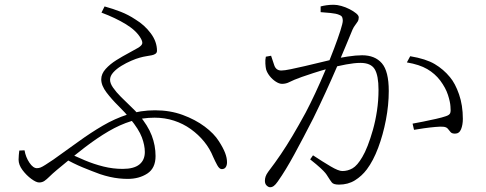

<svg xmlns="http://www.w3.org/2000/svg" viewBox="-20 -771 2040 806"><path d="M406 -718 419 -744Q455 -734 487 -721.5Q519 -709 549 -689Q587 -666 613 -631Q639 -596 639 -558Q639 -550 633 -545.5Q627 -541 617 -539Q607 -537 594 -535Q581 -533 567 -529Q552 -525 531 -516Q510 -507 489.5 -494.5Q469 -482 455.5 -467Q442 -452 442 -436Q442 -421 455 -402.5Q468 -384 488 -364Q508 -344 528.5 -324.5Q549 -305 563 -289Q601 -244 617 -202Q633 -160 633 -116Q633 -65 598.5 -42.5Q564 -20 516 -20Q499 -20 480 -22Q461 -24 441 -28.5Q421 -33 400 -40Q367 -52 328 -68Q289 -84 245 -109L263 -130Q298 -114 336 -98Q374 -82 414 -72Q454 -62 495 -62Q542 -62 565 -80.5Q588 -99 588 -133Q588 -161 575.5 -194.5Q563 -228 526 -273Q506 -298 477.5 -326Q449 -354 427 -383Q405 -412 405 -438Q405 -461 423.5 -481.5Q442 -502 468.5 -518.5Q495 -535 520.5 -548.5Q546 -562 561 -571Q575 -580 577 -588Q579 -596 571 -610Q553 -642 509 -669Q465 -696 406 -718ZM83 -140Q88 -111 103.5 -88Q119 -65 135 -65Q143 -65 150.5 -68Q158 -71 170.5 -79Q183 -87 204 -101Q259 -140 310 -177Q361 -214 411.5 -243.5Q462 -273 516 -290.5Q570 -308 631 -308Q694 -308 747 -288.5Q800 -269 839.5 -239.5Q879 -210 899 -178Q917 -150 925 -129Q933 -108 933 -90Q933 -77 927.5 -69Q922 -61 911 -61Q901 -61 892 -77.5Q883 -94 875 -112Q861 -147 837 -176.5Q813 -206 781 -229Q749 -252 710.5 -264.5Q672 -277 629 -277Q578 -277 531 -262.5Q484 -248 436 -220Q388 -192 334.5 -151Q281 -110 218 -57Q199 -41 187.5 -29.5Q176 -18 166.5 -11.5Q157 -5 144 -5Q132 -5 111.5 -20Q91 -35 74.5 -57Q58 -79 58 -101Q58 -112 59 -120.5Q60 -129 61 -139Z M1294 -119Q1335 -92 1368 -72.5Q1401 -53 1417 -53Q1440 -53 1460 -64.5Q1480 -76 1501 -112Q1512 -130 1523.5 -159.5Q1535 -189 1545.5 -226Q1556 -263 1562.5 -306Q1569 -349 1569 -394Q1569 -454 1553 -480.5Q1537 -507 1493 -507Q1468 -507 1433 -500.5Q1398 -494 1361.5 -484Q1325 -474 1294.5 -464Q1264 -454 1247 -448Q1211 -435 1196 -427Q1181 -419 1164 -419Q1152 -419 1137.5 -428.5Q1123 -438 1112 -452Q1101 -466 1097 -480Q1095 -488 1094 -504Q1093 -520 1096 -533L1118 -537Q1124 -518 1131.5 -496.5Q1139 -475 1161 -475Q1174 -475 1200.5 -480.5Q1227 -486 1259.5 -493.5Q1292 -501 1324.5 -509Q1357 -517 1383 -523Q1403 -528 1438.5 -533.5Q1474 -539 1500 -539Q1554 -539 1583 -505.5Q1612 -472 1612 -389Q1612 -330 1600 -267.5Q1588 -205 1567.5 -150.5Q1547 -96 1520 -60Q1499 -32 1470 -14Q1441 4 1403 4Q1380 4 1373 -5Q1366 -14 1356 -30Q1352 -37 1346 -44.5Q1340 -52 1325.5 -65.5Q1311 -79 1282 -102ZM1326 -720V-744Q1337 -747 1351 -749Q1365 -751 1381 -751Q1395 -751 1413 -746Q1431 -741 1447.5 -732.5Q1464 -724 1475 -715Q1486 -706 1486 -698Q1486 -688 1481.5 -680.5Q1477 -673 1471 -665.5Q1465 -658 1460 -647Q1449 -621 1432 -579.5Q1415 -538 1393 -487Q1371 -436 1346 -381.5Q1321 -327 1295 -274Q1273 -231 1253 -193Q1233 -155 1215 -122Q1197 -89 1180 -61Q1163 -33 1146 -9Q1137 4 1129.5 9.5Q1122 15 1114 15Q1107 15 1099.5 8Q1092 1 1092 -12Q1092 -21 1095 -30Q1098 -39 1106 -50Q1135 -88 1159 -123.5Q1183 -159 1208 -201Q1233 -243 1263 -298Q1282 -334 1303.5 -380Q1325 -426 1345.5 -475Q1366 -524 1382.5 -567.5Q1399 -611 1409 -642.5Q1419 -674 1419 -684Q1419 -692 1416.5 -698.5Q1414 -705 1403 -709Q1392 -714 1367.5 -716.5Q1343 -719 1326 -720ZM1688 -509 1702 -535Q1768 -524 1805 -502Q1842 -480 1869 -447Q1891 -421 1907 -375Q1923 -329 1923 -272Q1923 -247 1915.5 -228.5Q1908 -210 1890 -210Q1877 -210 1871.5 -216.5Q1866 -223 1860 -230.5Q1854 -238 1840 -239Q1830 -240 1807 -238Q1784 -236 1759.5 -232.5Q1735 -229 1718 -226L1712 -252Q1729 -255 1756.5 -260.5Q1784 -266 1810.5 -272Q1837 -278 1851 -283Q1867 -288 1870 -296.5Q1873 -305 1871 -324Q1870 -343 1860.5 -372.5Q1851 -402 1828 -433Q1806 -462 1773.5 -481Q1741 -500 1688 -509Z"/></svg>

Font: Noto Serif TC
Style: Regular
Weight: 200
Designer: Ryoko NISHIZUKA 西塚涼子 (kana & ideographs); Frank Grießhammer (Latin, Greek & Cyrillic); Wenlong ZHANG 张文龙 (bopomofo); San
Foundry: Adobe
Version: Version 2.001;hotconv 1.1.0;makeotfexe 2.6.0